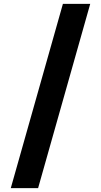

<svg xmlns="http://www.w3.org/2000/svg" viewBox="-20 -801 525 998"><path d="M36 177 307 -781H449L178 177Z"/></svg>

Font: Merriweather Sans Black
Style: Regular
Weight: 900
Designer: Eben Sorkin
Foundry: Eben Sorkin
Version: Version 1.008; ttfautohint (v1.7.19-72a1) -l 8 -r 50 -G 200 